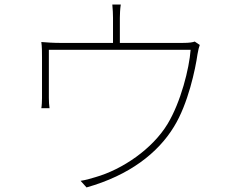

<svg xmlns="http://www.w3.org/2000/svg" viewBox="-20 -805 1040 841"><path d="M855 -608 833 -623C825 -620 812 -617 779 -617H505V-727C505 -740 506 -766 509 -785H472C474 -766 475 -740 475 -727V-617H246C214 -617 185 -619 161 -621C164 -601 164 -573 164 -553C164 -521 164 -406 164 -375C164 -363 163 -341 161 -331H197C195 -342 194 -363 194 -376C194 -406 194 -539 194 -587H815C809 -505 772 -358 714 -262C648 -153 517 -63 398 -29C376 -22 354 -16 333 -13L359 16C547 -37 672 -135 742 -250C804 -350 836 -503 845 -567C848 -585 852 -601 855 -608Z"/></svg>

Font: Harano Aji Gothic ExtraLight
Style: Regular
Weight: 250
Foundry: Masamichi Hosoda
Version: HaranoAjiGothic-ExtraLight version 20230610;ttx 4.39.4